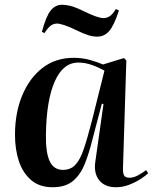

<svg xmlns="http://www.w3.org/2000/svg" viewBox="-20 -773 643 807"><path d="M497 -69Q496 -47 501 -36.5Q506 -26 524 -26Q542 -26 561 -36.5Q580 -47 594 -58L603 -45Q593 -35 571.5 -21Q550 -7 523 3.5Q496 14 468 14Q420 14 396.5 -16Q373 -46 381 -96L415 -336L408 -337L367 -181Q354 -129 336.5 -84.5Q319 -40 287.5 -13Q256 14 201 14Q146 14 111 -16Q76 -46 59.5 -95.5Q43 -145 43 -206Q43 -298 73 -371Q103 -444 158 -487Q213 -530 290 -530Q327 -530 360 -520.5Q393 -511 413 -502L501 -529L511 -519ZM245 -59Q276 -59 296 -79.5Q316 -100 331.5 -145Q347 -190 366 -264L419 -476Q390 -492 363 -501Q336 -510 309 -510Q245 -510 210 -430.5Q175 -351 173 -207Q172 -131 189 -95Q206 -59 245 -59ZM389 -619Q370 -619 350 -625.5Q330 -632 303 -645Q273 -660 251.5 -667Q230 -674 220 -674Q207 -674 195 -666.5Q183 -659 167 -634L156 -639Q174 -706 193.5 -729.5Q213 -753 241 -753Q255 -753 275 -748.5Q295 -744 334 -725Q391 -697 415 -697Q428 -697 440 -704Q452 -711 467 -735L480 -729Q459 -665 438.5 -642Q418 -619 389 -619Z"/></svg>

Font: Literata 72pt SemiBold
Style: Italic
Weight: 600
Italic angle: -2°
Designer: Latin by Veronika Burian and Jose Scaglione. Greek by Irene Vlachou. Cyrillic by Vera Evstafieva
Foundry: TypeTogether
Version: Version 3.002